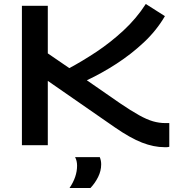

<svg xmlns="http://www.w3.org/2000/svg" viewBox="-20 -729 891 964"><path d="M806 10Q752 10 693 -13Q634 -36 556 -90L220 -323V0H90V-700H220V-461L328 -387Q392 -421 463 -468Q534 -515 599.5 -575.5Q665 -636 712 -709L808 -648Q766 -576 702.5 -516.5Q639 -457 565 -409Q491 -361 416 -326L582 -211Q638 -173 677.5 -151Q717 -129 748 -120Q779 -111 811 -111Q815 -111 820 -111Q825 -111 830 -111V8Q823 10 817 10Q811 10 806 10ZM329 215Q367 159 367 103Q367 78 357 60H481Q488 77 488 96Q488 129 472.5 160Q457 191 434 215Z"/></svg>

Font: Georama Extended Medium
Style: Regular
Weight: 500
Width: 7
Designer: Jean-Baptiste Levee
Foundry: Production Type
Version: Version 1.000